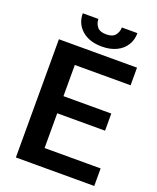

<svg xmlns="http://www.w3.org/2000/svg" viewBox="-162 -990 887 1085"><g transform="rotate(20 282.0 -447.5)"><path d="M539.1 -105.5V0H161.1V-105.5ZM202.1 -710.9V0H67.9V-710.9ZM489.7 -417.5V-314.5H161.1V-417.5ZM537.6 -710.9V-605H161.1V-710.9ZM379.4 -895H473.1Q473.1 -854 453.1 -822.3Q433.1 -790.5 396.2 -772.7Q359.4 -754.9 309.1 -754.9Q233.4 -754.9 189 -793.9Q144.5 -833 144.5 -895H238.3Q238.3 -869.1 254.4 -848.6Q270.5 -828.1 309.1 -828.1Q347.7 -828.1 363.5 -848.6Q379.4 -869.1 379.4 -895Z"/></g></svg>

Font: Roboto SemiBold
Style: Regular
Weight: 600
Designer: Christian Robertson
Foundry: Google
Version: Version 3.009; 2024